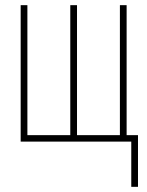

<svg xmlns="http://www.w3.org/2000/svg" viewBox="-20 -548 570 743"><path d="M60 0V-528H86V-25H252V-528H278V-25H444V-528H470V-25H514V175H488V0Z"/></svg>

Font: Noto Sans Mono Condensed Thin
Style: Regular
Weight: 100
Width: 3
Designer: Monotype Design Team
Foundry: Monotype Imaging Inc.
Version: Version 2.014; ttfautohint (v1.8.4.7-5d5b)